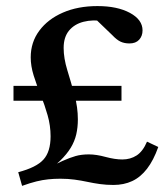

<svg xmlns="http://www.w3.org/2000/svg" viewBox="-20 -602 541 632"><path d="M52.7 9.8 40 -35.2Q99.6 -50.8 123 -76.7Q146.5 -102.5 146.5 -153.3Q146.5 -188.5 136.7 -222.7Q127 -256.8 113.8 -289.6Q100.6 -322.3 90.8 -353.5Q81.1 -384.8 81.1 -413.1Q81.1 -462.9 109.4 -501Q137.7 -539.1 187 -560.5Q236.3 -582 300.8 -582Q366.2 -582 407.7 -559.6Q449.2 -537.1 449.2 -502Q449.2 -483.4 438 -471.2Q426.8 -459 406.2 -459Q389.6 -459 377 -464.8Q364.3 -470.7 349.6 -486.3L274.4 -558.6L323.2 -532.2Q285.2 -538.1 254.9 -530.3Q224.6 -522.5 207 -501Q189.5 -479.5 189.5 -444.3Q189.5 -410.2 201.7 -370.6Q213.9 -331.1 225.1 -290Q236.3 -249 236.3 -209Q236.3 -182.6 231 -159.7Q225.6 -136.7 212.9 -115.7Q200.2 -94.7 178.2 -73.2Q156.2 -51.8 123 -30.3L125 -42Q162.1 -61.5 186 -72.3Q210 -83 229 -88.4Q248 -93.8 272.5 -93.8Q296.9 -93.8 327.6 -85.4Q358.4 -77.1 382.8 -77.1Q409.2 -77.1 429.7 -90.3Q450.2 -103.5 463.9 -135.7L501 -118.2Q485.4 -74.2 463.9 -46.4Q442.4 -18.6 415 -5.9Q387.7 6.8 353.5 6.8Q330.1 6.8 309.1 3.9Q288.1 1 267.6 -3.4Q247.1 -7.8 225.6 -10.7Q204.1 -13.7 178.7 -13.7Q157.2 -13.7 138.7 -11.7Q120.1 -9.8 100.1 -4.9Q80.1 0 52.7 9.8ZM24.4 -270.5V-319.3H379.9V-270.5Z"/></svg>

Font: Crimson Pro ExtraLight Medium
Style: Regular
Weight: 500
Version: Version 1.002